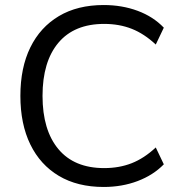

<svg xmlns="http://www.w3.org/2000/svg" viewBox="-20 -734 713 763"><path d="M392 9Q288 9 214 -35Q140 -79 100.5 -160Q61 -241 61 -353Q61 -465 100.5 -545.5Q140 -626 214 -670Q288 -714 392 -714Q465 -714 527 -691Q589 -668 631 -624L599 -557Q553 -600 503.5 -619.5Q454 -639 394 -639Q275 -639 212 -564Q149 -489 149 -353Q149 -217 212 -141.5Q275 -66 394 -66Q454 -66 503.5 -85.5Q553 -105 599 -148L631 -81Q589 -38 527 -14.5Q465 9 392 9Z"/></svg>

Font: NunitoSans1
Style: Book
Weight: 400
Designer: Vernon Adams
Foundry: Vernon Adams
Version: Version 3.101;gftools[0.9.27]